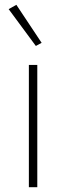

<svg xmlns="http://www.w3.org/2000/svg" viewBox="-20 -778 275 798"><path d="M100 0V-508H135V0ZM16 -740 48 -758 153 -600 129 -587Z"/></svg>

Font: IBM Plex Sans Hebrew ExtraLight
Style: Regular
Weight: 200
Designer: Mike Abbink, Paul van der Laan, Pieter van Rosmalen, Yanek Iontef
Foundry: Bold Monday
Version: Version 1.2